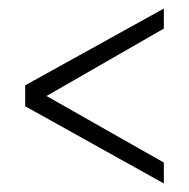

<svg xmlns="http://www.w3.org/2000/svg" viewBox="-20 -519 442 450"><path d="M364 -89 39 -270V-319L364 -499V-452L89 -294L364 -138Z"/></svg>

Font: Georama Condensed Light
Style: Regular
Weight: 300
Width: 3
Designer: Jean-Baptiste Levee
Foundry: Production Type
Version: Version 1.000